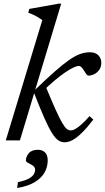

<svg xmlns="http://www.w3.org/2000/svg" viewBox="-20 -740 554 1012"><path d="M302.5 -720.5 85 0H10.5L203 -634Q194 -641 182.2 -648Q170.5 -655 157 -661.5Q143.5 -668 129 -673L134.5 -693L288 -720.5ZM158 -254 160.5 -262.5Q224 -324 268.8 -363.2Q313.5 -402.5 345.8 -424.8Q378 -447 403.5 -455.8Q429 -464.5 454 -464.5Q483 -464.5 498.5 -448.5Q514 -432.5 514 -409.5Q514 -387.5 503.5 -372.5Q493 -357.5 477.5 -349.5Q462 -341.5 446 -341.5Q441 -341.5 435.5 -348.5Q430 -355.5 422.5 -368Q415.5 -380 409 -386.2Q402.5 -392.5 396 -392.5Q385 -392.5 366.5 -383.8Q348 -375 323 -358Q298 -341 268 -315.8Q238 -290.5 203.5 -257.5L219 -289Q251 -211 272.2 -164Q293.5 -117 307.5 -92.8Q321.5 -68.5 332 -60.5Q342.5 -52.5 353 -52.5Q364 -52.5 379.2 -61.5Q394.5 -70.5 413 -87.5Q431.5 -104.5 452 -128L472 -109.5Q437 -64.5 410 -38.5Q383 -12.5 361.5 -1.2Q340 10 320.5 10Q303 10 287.5 -0.2Q272 -10.5 254.2 -38.5Q236.5 -66.5 213.5 -118.5Q190.5 -170.5 158 -254ZM116.5 105.5Q116.5 86.5 131.5 68Q146.5 49.5 180.5 49.5Q202.5 49.5 217 63Q231.5 76.5 231.5 105.5Q231.5 138 215.8 167.5Q200 197 164.8 219Q129.5 241 70.5 251L74.5 220Q111 212.5 130.5 202Q150 191.5 157.5 179.2Q165 167 165 154.5Q165 141 152.8 132.8Q140.5 124.5 128.5 118.8Q116.5 113 116.5 105.5Z"/></svg>

Font: Newsreader
Style: Italic
Weight: 400
Italic angle: -17°
Designer: Hugues Gentile
Foundry: Production Type
Version: Version 1.003